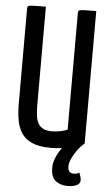

<svg xmlns="http://www.w3.org/2000/svg" viewBox="-60 -739 548 972"><g transform="rotate(5 214.0 -252.5)"><path d="M321 195Q285 195 260.5 176Q236 157 236 109Q236 83 248 55.5Q260 28 277 5Q264 8 249 9Q234 10 219 10Q159 10 123 -6.5Q87 -23 69 -52Q51 -81 45 -119Q39 -157 39 -200V-682Q39 -691 43 -694.5Q47 -698 66.5 -699Q86 -700 133 -700V-197Q133 -169 136 -146Q139 -123 148 -107Q157 -91 174 -82.5Q191 -74 219 -74Q242 -74 263.5 -79Q285 -84 297 -89V-682Q297 -691 301 -694.5Q305 -698 324.5 -699Q344 -700 389 -700V-27Q370 -11 353.5 11.5Q337 34 327 56Q317 78 317 97Q317 130 348 130Q356 130 362.5 128Q369 126 375 122Q379 132 382 142Q385 152 385 160Q385 178 366.5 186.5Q348 195 321 195Z"/></g></svg>

Font: Yanone Kaffeesatz Medium
Style: Regular
Weight: 500
Designer: Yanone (Cyrillic: Daniel Pouzeot, Huerta Tipografica, and Cyreal)
Foundry: Yanone
Version: Version 2.003